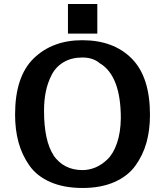

<svg xmlns="http://www.w3.org/2000/svg" viewBox="-20 -915 832 955"><path d="M318 -748V-895H464V-748ZM55 -345Q55 -535 148 -625Q241 -715 389 -715Q545 -715 635.5 -623.5Q726 -532 726 -344Q726 -268 708.5 -205.5Q691 -143 653.5 -91Q616 -39 549 -9.5Q482 20 391 20Q298 20 230.5 -9.5Q163 -39 126 -92Q89 -145 72 -207.5Q55 -270 55 -345ZM199 -365Q199 -214 247 -142H246Q298 -69 390 -69Q423 -69 454.5 -82Q486 -95 515 -123Q544 -151 562 -203.5Q580 -256 581 -327Q581 -535 479 -599V-598Q445 -629 390 -629Q336 -629 297 -606Q258 -583 237.5 -543.5Q217 -504 208 -460Q199 -416 199 -365Z"/></svg>

Font: Coval
Style: ExtraBold
Weight: 800
Foundry: Context Ltd
Version: Version 001.000